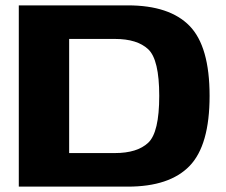

<svg xmlns="http://www.w3.org/2000/svg" viewBox="-20 -695 841 715"><path d="M50 0V-675H456Q611.5 -675 686 -598.5Q760.5 -522 760.5 -338Q760.5 -154 686 -77Q611.5 0 456 0ZM237.5 -125H408Q491 -125 532 -163.5Q573 -202 573 -338Q573 -473 532 -511.5Q491 -550 408 -550H237.5Z"/></svg>

Font: Anybody ExtraExpanded Regular
Style: Bold
Weight: 700
Width: 8
Designer: Tyler Finck
Foundry: Etcetera Type Company
Version: Version 1.010; ttfautohint (v1.8.3) -l 8 -r 50 -G 200 -x 14 